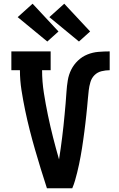

<svg xmlns="http://www.w3.org/2000/svg" viewBox="-20 -1011 640 1031"><path d="M232 0Q215 -52 199 -104Q183 -156 168 -208Q153 -260 139.5 -313Q126 -366 115 -419Q104 -472 95.5 -526Q87 -580 87 -634H41V-735H252V-634H206Q206 -573 215.5 -512.5Q225 -452 237.5 -392Q250 -332 265 -273Q280 -214 297 -155Q302 -185 306 -215Q310 -245 314 -275.5Q318 -306 321 -336Q324 -366 327 -396.5Q330 -427 332.5 -457.5Q335 -488 337 -518.5Q339 -549 344 -579.5Q349 -610 362.5 -637Q376 -664 398.5 -685.5Q421 -707 449.5 -718.5Q478 -730 508.5 -732.5Q539 -735 569 -735V-634Q547 -634 525 -628.5Q503 -623 487.5 -607.5Q472 -592 465.5 -570Q459 -548 456.5 -526Q454 -504 452 -481.5Q450 -459 448 -437Q446 -415 443.5 -393Q441 -371 438.5 -348.5Q436 -326 433 -304Q430 -282 427 -260Q424 -238 420.5 -216Q417 -194 413 -172Q409 -150 404.5 -128.5Q400 -107 394.5 -85Q389 -63 383 -42Q377 -21 368 0ZM404 -788 245 -919 325 -991 464 -842ZM234 -788 75 -919 155 -991 294 -842Z"/></svg>

Font: Iosevka Curly Slab Extended
Style: Bold
Weight: 700
Width: 7
Monospace: yes
Designer: Belleve Invis
Foundry: Belleve Invis
Version: Version 11.1.0; ttfautohint (v1.8.3)